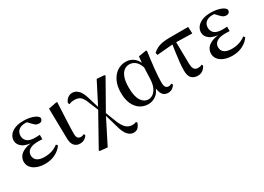

<svg xmlns="http://www.w3.org/2000/svg" viewBox="-15 -1275 3052 2223"><g transform="rotate(-30 1511.5 -163.5)"><path d="M254 16Q194 16 147 -1.5Q100 -19 73 -51.5Q46 -84 46 -129Q46 -167 68.5 -200Q91 -233 141.5 -254Q192 -275 275 -278V-270Q166 -274 117 -310Q68 -346 68 -399Q68 -437 91.5 -470Q115 -503 162 -523Q209 -543 281 -543Q322 -543 360 -535.5Q398 -528 427.5 -513.5Q457 -499 471 -476Q473 -452 460.5 -438Q448 -424 426 -424Q406 -424 390.5 -430.5Q375 -437 351 -462L291 -525H350L366 -502Q340 -505 321.5 -507Q303 -509 284 -509Q227 -509 195.5 -481.5Q164 -454 164 -408Q164 -362 196 -333.5Q228 -305 304 -305Q318 -305 331.5 -305.5Q345 -306 364 -307V-248Q342 -250 331 -250Q320 -250 311 -250Q251 -250 217 -236.5Q183 -223 168.5 -201Q154 -179 154 -151Q154 -108 186.5 -82.5Q219 -57 286 -57Q342 -57 386.5 -72Q431 -87 469 -116L485 -96Q452 -47 392 -15.5Q332 16 254 16Z M719 15Q672 15 644 -16.5Q616 -48 615 -116L608 -516L720 -538L728 -531Q723 -439 720 -374Q717 -309 715 -263Q713 -217 712 -183.5Q711 -150 711 -123Q711 -78 726 -63Q741 -48 764 -48Q778 -48 788.5 -51.5Q799 -55 808 -59L818 -42Q809 -21 782.5 -3Q756 15 719 15Z M871 202 864 192 1104 -238 1258 -539 1358 -531 1366 -520 1144 -128 972 212ZM1319 216Q1278 216 1243.5 179Q1209 142 1186 56L1131 -136H1122L1146 -158L1204 -9Q1235 70 1270 100.5Q1305 131 1347 131Q1363 131 1378 128.5Q1393 126 1403 120L1413 137Q1400 174 1378.5 195Q1357 216 1319 216ZM1102 -202 1048 -332Q1030 -383 1010.5 -410Q991 -437 967 -447Q943 -457 911 -457Q886 -457 870 -453Q854 -449 841 -442L829 -463Q844 -501 870 -521Q896 -541 931 -541Q974 -541 1008 -507Q1042 -473 1063 -404L1118 -225H1130Z M1633 15Q1572 15 1523.5 -17Q1475 -49 1447.5 -109.5Q1420 -170 1420 -256Q1420 -350 1451.5 -414Q1483 -478 1534 -510.5Q1585 -543 1644 -543Q1713 -543 1760.5 -500Q1808 -457 1825 -372H1832L1811 -336Q1799 -396 1777 -430.5Q1755 -465 1726.5 -480.5Q1698 -496 1666 -496Q1629 -496 1598 -473.5Q1567 -451 1548 -400.5Q1529 -350 1529 -265Q1529 -148 1565.5 -90.5Q1602 -33 1663 -33Q1692 -33 1720.5 -52Q1749 -71 1769.5 -112.5Q1790 -154 1794 -221L1802 -417L1812 -520L1915 -537L1925 -529Q1917 -475 1910 -418.5Q1903 -362 1897.5 -308.5Q1892 -255 1889 -209.5Q1886 -164 1886 -132Q1886 -85 1899 -66Q1912 -47 1937 -47Q1951 -47 1960.5 -50.5Q1970 -54 1979 -59L1990 -43Q1978 -18 1953.5 -1Q1929 16 1896 16Q1849 16 1824 -17Q1799 -50 1792 -127L1806 -129Q1781 -49 1733 -17Q1685 15 1633 15Z M2006 -427 1999 -458Q2027 -484 2059 -500Q2091 -516 2134 -523Q2177 -530 2236 -530H2476L2480 -441L2236 -447ZM2292 16Q2242 16 2211.5 -14Q2181 -44 2181 -114Q2181 -171 2187.5 -231.5Q2194 -292 2203 -352Q2212 -412 2220 -466H2267L2272 -154Q2274 -101 2291 -81Q2308 -61 2338 -61Q2354 -61 2367 -64Q2380 -67 2393 -74L2402 -56Q2384 -21 2357.5 -2.5Q2331 16 2292 16Z M2758 16Q2698 16 2651 -1.5Q2604 -19 2577 -51.5Q2550 -84 2550 -129Q2550 -167 2572.5 -200Q2595 -233 2645.5 -254Q2696 -275 2779 -278V-270Q2670 -274 2621 -310Q2572 -346 2572 -399Q2572 -437 2595.5 -470Q2619 -503 2666 -523Q2713 -543 2785 -543Q2826 -543 2864 -535.5Q2902 -528 2931.5 -513.5Q2961 -499 2975 -476Q2977 -452 2964.5 -438Q2952 -424 2930 -424Q2910 -424 2894.5 -430.5Q2879 -437 2855 -462L2795 -525H2854L2870 -502Q2844 -505 2825.5 -507Q2807 -509 2788 -509Q2731 -509 2699.5 -481.5Q2668 -454 2668 -408Q2668 -362 2700 -333.5Q2732 -305 2808 -305Q2822 -305 2835.5 -305.5Q2849 -306 2868 -307V-248Q2846 -250 2835 -250Q2824 -250 2815 -250Q2755 -250 2721 -236.5Q2687 -223 2672.5 -201Q2658 -179 2658 -151Q2658 -108 2690.5 -82.5Q2723 -57 2790 -57Q2846 -57 2890.5 -72Q2935 -87 2973 -116L2989 -96Q2956 -47 2896 -15.5Q2836 16 2758 16Z"/></g></svg>

Font: Noto Serif TC SemiBold
Style: Regular
Weight: 600
Version: Version 2.002-H1;hotconv 1.1.0;makeotfexe 2.6.0